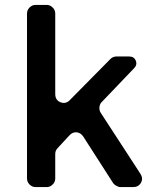

<svg xmlns="http://www.w3.org/2000/svg" viewBox="-20 -762 635 782"><path d="M319 -206Q309 -221 293 -223Q277 -225 264 -212L215 -159Q205 -149 205 -135V-35Q205 -21 194.5 -10.5Q184 0 170 0H125Q111 0 100.5 -10.5Q90 -21 90 -35V-707Q90 -721 100.5 -731.5Q111 -742 125 -742H170Q184 -742 194.5 -731.5Q205 -721 205 -707V-379Q205 -354 226.5 -345.5Q248 -337 265 -355L430 -522Q440 -532 455 -532H506Q526 -532 533 -515Q540 -498 526 -484L394 -346Q386 -338 385 -325Q384 -312 390 -303L552 -54Q564 -35 554 -17.5Q544 0 522 0H470Q463 0 453.5 -5.5Q444 -11 441 -16Z"/></svg>

Font: Trueno
Style: Round
Weight: 400
Designer: Julieta Ulanovsky, Jasper
Foundry: Julieta Ulanovsky, Cannot Into Space Fonts
Version: Version 3.001